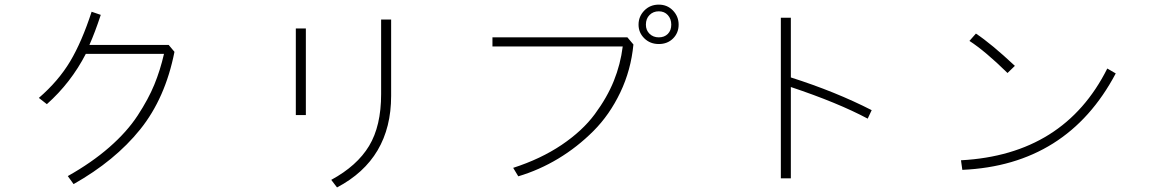

<svg xmlns="http://www.w3.org/2000/svg" viewBox="-20 -781 5040 842"><path d="M150.4 -351.6Q236.3 -425.8 287.6 -511.7Q338.9 -597.7 381.8 -729.5L421.9 -715.8Q396.5 -638.7 372.1 -584H719.7L745.1 -553.7Q705.1 -350.6 594.7 -213.4Q484.4 -76.2 302.7 26.4L277.3 -8.8Q381.8 -67.4 459.5 -135.3Q537.1 -203.1 584 -274.9Q630.9 -346.7 656.7 -409.7Q682.6 -472.7 699.2 -544.9H356.4Q291 -418 185.5 -324.2Z M1277.3 -276.4V-656.2H1321.3V-276.4ZM1432.6 7.8Q1545.9 -53.7 1598.6 -141.1Q1651.4 -228.5 1651.4 -368.2V-695.3H1695.3V-360.4Q1695.3 -84 1458 41Z M2139.6 -577.1V-617.2H2731.4L2757.8 -585.9Q2747.1 -473.6 2700.2 -375.5Q2653.3 -277.3 2582.5 -206.5Q2511.7 -135.7 2428.2 -85.4Q2344.7 -35.2 2252.9 -7.8L2230.5 -44.9Q2351.6 -84 2442.9 -145.5Q2534.2 -207 2588.4 -280.3Q2642.6 -353.5 2671.9 -426.3Q2701.2 -499 2710.9 -577.1ZM2812.5 -672.9Q2812.5 -648.4 2828.6 -632.8Q2844.7 -617.2 2869.1 -617.2Q2893.6 -617.2 2908.7 -632.3Q2923.8 -647.5 2923.8 -672.9Q2923.8 -698.2 2908.7 -714.8Q2893.6 -731.4 2869.1 -731.4Q2844.7 -731.4 2828.6 -715.3Q2812.5 -699.2 2812.5 -672.9ZM2780.3 -672.9Q2780.3 -709 2805.7 -734.9Q2831.1 -760.7 2869.1 -760.7Q2906.2 -760.7 2931.2 -734.9Q2956.1 -709 2956.1 -672.9Q2956.1 -636.7 2931.6 -612.3Q2907.2 -587.9 2869.1 -587.9Q2831.1 -587.9 2805.7 -612.8Q2780.3 -637.7 2780.3 -672.9Z M3404.3 1V-703.1H3448.2V-441.4Q3644.5 -378.9 3802.7 -297.9L3785.2 -260.7Q3655.3 -330.1 3448.2 -399.4V1Z M4231.4 -601.6 4259.8 -633.8Q4326.2 -589.8 4430.7 -492.2L4398.4 -460.9Q4300.8 -556.6 4231.4 -601.6ZM4194.3 -78.1Q4646.5 -102.5 4835.9 -480.5L4873 -459Q4660.2 -56.6 4200.2 -36.1Z"/></svg>

Font: Gothic A1 ExtraLight
Style: Regular
Weight: 275
Designer: HanYang I&C Co.,Ltd.
Foundry: HanYang I&C Co.,Ltd.
Version: Version 2.50